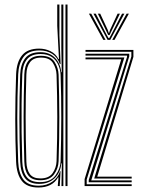

<svg xmlns="http://www.w3.org/2000/svg" viewBox="-20 -820 625 846"><path d="M277.5 0H268.5V-800H277.5ZM259.2 0H250.8L252.5 -100.2H250.2Q246.5 -59.2 220.5 -34.5Q194.5 -9.8 152.5 -9.8Q110.5 -9.8 90.8 -34.4Q71 -59 69 -107.5Q65.5 -201.2 65.4 -295.1Q65.2 -389 69 -492.5Q70.8 -536.8 91.1 -563.4Q111.5 -590 157.8 -590Q198 -590 222 -565.5Q246 -541 249.8 -502H252L250.2 -609.8V-800H259.2ZM149.2 6.2Q99.2 6.2 76.4 -22.6Q53.5 -51.5 51 -107.2Q47.2 -199.5 47.2 -294.6Q47.2 -389.8 51 -492.2Q53.2 -547.5 77.5 -576.6Q101.8 -605.8 152.5 -605.8Q179.8 -605.8 202.9 -594.2Q226 -582.8 237.5 -559.8H239.8L232.2 -706V-800H241.8V-664.5L247 -537.8H243.5Q233.2 -568 209.8 -582.9Q186.2 -597.8 154.8 -597.8Q104 -597.8 83 -568.1Q62 -538.5 60.2 -492.8Q56.2 -394.5 56.2 -300.8Q56.2 -207 60.2 -107.2Q62.2 -57.8 82.6 -29.8Q103 -1.8 150.8 -1.8Q186 -1.8 211 -19.8Q236 -37.8 244.5 -65.5H246.8L243.2 0H234.8L235 -5.8L237.8 -38.5H236Q210.5 6.2 149.2 6.2ZM156 -17.5Q203.2 -17.5 224.6 -47.1Q246 -76.8 247 -109.8Q249.8 -206.8 250 -301.2Q250.2 -395.8 247 -490.5Q246.2 -512 237.4 -533.1Q228.5 -554.2 209.4 -568.1Q190.2 -582 159 -582Q116.8 -582 98.1 -557.5Q79.5 -533 78.2 -492.5Q75.8 -422.8 75.1 -360.9Q74.5 -299 75.2 -237.4Q76 -175.8 78.2 -107.2Q79.5 -65.5 96.8 -41.5Q114 -17.5 156 -17.5ZM157.8 -25.8Q120.2 -25.8 104.2 -47.5Q88.2 -69.2 87.2 -107.8Q83.8 -212 84 -305.4Q84.2 -398.8 87.2 -492.5Q88.2 -531.2 105.8 -552.8Q123.2 -574.2 160.2 -574.2Q203.2 -574.2 220.2 -547.6Q237.2 -521 238.2 -490.8Q241.2 -396 241.4 -303.1Q241.5 -210.2 238.2 -110Q237.2 -77.8 218.2 -51.8Q199.2 -25.8 157.8 -25.8ZM158 -33.8Q195.5 -33.8 211.9 -57.2Q228.2 -80.8 229.2 -110Q232.5 -211 232.4 -304.8Q232.2 -398.5 229.2 -490.5Q228.2 -518.5 213.4 -542.4Q198.5 -566.2 160.5 -566.2Q127.8 -566.2 112.5 -546.2Q97.2 -526.2 96.2 -492Q93 -396.8 93 -303.5Q93 -210.2 96.2 -108Q97.2 -72.8 111.4 -53.2Q125.5 -33.8 158 -33.8ZM395 -33.2 558.8 -571V-591.8H356.8V-600H567.8V-569.5L408.5 -41.5H560.2V-33.2ZM371 -16.8V-26.8L539.8 -569.5V-575H356.8V-583.2H549.5V-571.5L382 -25H560.2V-16.8ZM352.8 0V-30.8L514.2 -558.5H356.8V-566.8H528L362 -28.8V-8.2H560.2V0ZM371.8 -759.8H382L445.2 -644.2H435.2ZM391.8 -759.8H402L450 -666.5L458.2 -652H461.5L469.5 -666.5L517.8 -759.8H528L465.8 -644.2H454ZM411.2 -759.8H421.5L455 -687.8L458.8 -675.5H461L464.8 -687.8L498.2 -759.8H508.5L470 -680.8L463 -665.5H456.8L449.5 -680.8ZM537.8 -759.8H547.8L484.5 -644.2H474.5Z"/></svg>

Font: Big Shoulders Inline Display Light
Style: Regular
Weight: 300
Designer: Patric King
Foundry: XO Type Co
Version: Version 1.000